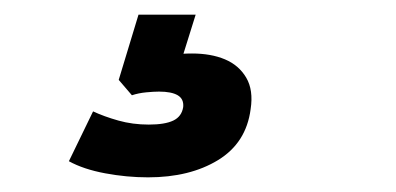

<svg xmlns="http://www.w3.org/2000/svg" viewBox="-20 -40 540 262"><path d="M182 202Q153 202 123.5 196.5Q94 191 74 180L107 112Q122 119 141.5 124.5Q161 130 183 130Q205 130 216.5 124.5Q228 119 230 106Q231 95 222.5 90Q214 85 197 85Q190 85 179.5 86Q169 87 160 90L142 69L169 -20H247L222 60L189 42Q199 37 213 35Q227 33 242 33Q268 33 287 41Q306 49 316 66Q326 83 322 109Q316 155 277.5 178.5Q239 202 182 202Z"/></svg>

Font: Nunito Sans 10pt SemiCondensed Black
Style: Italic
Weight: 900
Width: 4
Italic angle: -9°
Designer: Vernon Adams
Foundry: Vernon Adams
Version: Version 3.101;gftools[0.9.27]